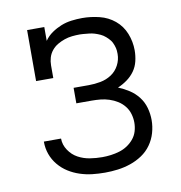

<svg xmlns="http://www.w3.org/2000/svg" viewBox="-67 -600 634 671"><g transform="rotate(-10 250.0 -265.0)"><path d="M253 8Q230 8 208 5.5Q186 3 164.5 -4Q143 -11 124 -23Q105 -35 90.5 -52.5Q76 -70 68.5 -91Q61 -112 61 -135Q61 -135 61 -135.5Q61 -136 61 -136H122Q122 -136 122 -136Q122 -136 122 -136Q122 -114 135 -94.5Q148 -75 167.5 -64.5Q187 -54 209 -50.5Q231 -47 253 -47Q268 -47 283.5 -49Q299 -51 314 -55.5Q329 -60 342 -68.5Q355 -77 365 -89Q375 -101 379.5 -116Q384 -131 384 -147Q384 -162 379.5 -177.5Q375 -193 365 -205.5Q355 -218 341.5 -226.5Q328 -235 312.5 -240Q297 -245 281.5 -246.5Q266 -248 250 -248H196V-303H250Q271 -303 292 -307Q313 -311 330.5 -322.5Q348 -334 358 -353Q368 -372 368 -393Q368 -401 367.5 -405Q367 -409 366 -414Q365 -419 363 -424Q361 -429 359 -433.5Q357 -438 353.5 -442.5Q350 -447 346.5 -450.5Q343 -454 339 -457.5Q335 -461 330.5 -464Q326 -467 321.5 -469Q317 -471 312 -473Q307 -475 302 -476.5Q297 -478 292 -479Q287 -480 281.5 -480.5Q276 -481 271 -481.5Q266 -482 260.5 -482.5Q255 -483 250 -483Q250 -483 250 -483Q250 -483 250 -483Q236 -483 222 -481.5Q208 -480 195 -475.5Q182 -471 170 -464Q158 -457 149 -446Q140 -435 136 -421.5Q132 -408 132 -394V-349H71V-530H132V-481Q143 -497 159 -508Q175 -519 192.5 -526Q210 -533 229.5 -535.5Q249 -538 268 -538Q298 -538 328.5 -530.5Q359 -523 382.5 -503.5Q406 -484 417.5 -455Q429 -426 429 -395Q429 -376 424.5 -357Q420 -338 409 -322.5Q398 -307 382 -295.5Q366 -284 349 -277Q369 -269 387.5 -257Q406 -245 419.5 -227.5Q433 -210 439 -188.5Q445 -167 445 -145Q445 -122 438.5 -99.5Q432 -77 418.5 -58Q405 -39 385.5 -26Q366 -13 344 -5.5Q322 2 299 5Q276 8 253 8Z"/></g></svg>

Font: Iosevka Slab Light
Style: Regular
Weight: 300
Monospace: yes
Designer: Belleve Invis
Foundry: Belleve Invis
Version: Version 11.1.0; ttfautohint (v1.8.3)